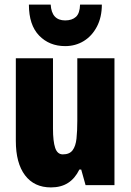

<svg xmlns="http://www.w3.org/2000/svg" viewBox="-20 -807 569 837"><path d="M479 -553V0H353L334 -68H326Q307 -29 276.5 -9.5Q246 10 202 10Q129 10 89 -43Q49 -96 49 -193V-553H211V-246Q211 -191 220.5 -162.5Q230 -134 254 -134Q283 -134 296.5 -152Q310 -170 313.5 -203Q317 -236 317 -280V-553ZM424 -787Q424 -732 402.5 -691Q381 -650 345 -628Q309 -606 264 -606Q195 -606 150.5 -652Q106 -698 106 -787H201Q205 -718 264 -718Q294 -718 311 -733.5Q328 -749 329 -787Z"/></svg>

Font: Noto Sans Sinhala ExtraCondensed Black
Style: Regular
Weight: 900
Width: 2
Designer: Jelle Bosma - Monotype Design Team
Foundry: Monotype Imaging Inc.
Version: Version 2.006; ttfautohint (v1.8.4.7-5d5b)